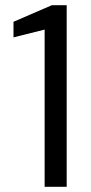

<svg xmlns="http://www.w3.org/2000/svg" viewBox="-20 -720 352 740"><path d="M152 0V-606L32 -576V-636L180 -700H237V0Z"/></svg>

Font: DM Sans
Style: Regular
Weight: 400
Designer: Colophon Foundry, Jonny Pinhorn
Foundry: Colophon Foundry
Version: Version 4.004; ttfautohint (v1.8.4.7-5d5b)